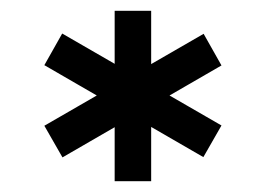

<svg xmlns="http://www.w3.org/2000/svg" viewBox="-20 -770 490 355"><path d="M192 -750H259.5V-435H192ZM62 -649.5 95 -708 389.5 -538 356 -479.5ZM389.5 -649 95.5 -479 62 -537.5 356.5 -707.5Z"/></svg>

Font: Mohave Medium
Style: Regular
Weight: 500
Designer: Gumpita Rahayu
Foundry: Tokotype
Version: Version 2.003